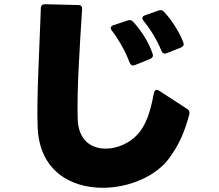

<svg xmlns="http://www.w3.org/2000/svg" viewBox="-20 -821 1040 912"><path d="M784 -70C832 -136 857 -195 879 -277C882 -288 879 -297 870 -303L736 -390C732 -393 728 -394 725 -394C718 -394 713 -389 711 -379C693 -282 672 -225 633 -182C596 -141 536 -115 482 -115C413 -115 352 -155 349 -256C345 -391 358 -591 370 -777C371 -790 365 -797 352 -797L194 -801C181 -801 174 -795 174 -782C168 -597 153 -352 159 -214C168 -11 314 71 468 71C592 71 721 17 784 -70ZM771 -568 839 -595C851 -600 855 -608 851 -619C831 -672 793 -729 759 -765C751 -773 743 -775 733 -771L668 -748C660 -745 656 -740 656 -735C656 -731 658 -727 661 -723C691 -687 726 -632 747 -579C751 -568 760 -564 771 -568ZM621 -512 693 -541C704 -546 709 -554 705 -565C687 -619 654 -672 613 -717C605 -726 597 -727 587 -724L518 -701C510 -698 506 -694 506 -688C506 -684 508 -680 511 -676C544 -633 575 -579 596 -523C601 -511 609 -507 621 -512Z"/></svg>

Font: LINE Seed JP App_OTF ExtraBold
Style: Regular
Weight: 800
Designer: LINE & Fontrix & Fontworks
Version: Version 1.013